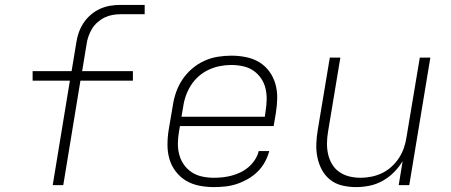

<svg xmlns="http://www.w3.org/2000/svg" viewBox="-20 -755 1840 783"><path d="M195 0 265 -426H113V-465H272L291 -580Q294 -601 301 -621.5Q308 -642 320.5 -661Q333 -680 350.5 -695Q368 -710 388 -719Q408 -728 429 -731.5Q450 -735 471 -735H570V-697H471Q455 -697 438.5 -694Q422 -691 406.5 -683.5Q391 -676 377.5 -664Q364 -652 355 -637Q346 -622 340.5 -606Q335 -590 333 -574L315 -465H522V-426H308L238 0Z M852 8Q821 8 791.5 2Q762 -4 738 -18.5Q714 -33 696.5 -56Q679 -79 671 -106.5Q663 -134 663 -164.5Q663 -195 668 -226L685 -326Q689 -353 698.5 -380Q708 -407 724.5 -431.5Q741 -456 764 -475.5Q787 -495 813.5 -507Q840 -519 868 -523.5Q896 -528 924 -528Q924 -528 924 -528Q924 -528 924 -528Q954 -528 983.5 -522Q1013 -516 1037 -501.5Q1061 -487 1078 -464Q1095 -441 1103 -413Q1111 -385 1110.5 -355Q1110 -325 1105 -294L1096 -241H714L710 -219Q706 -195 705.5 -171Q705 -147 711 -124.5Q717 -102 730 -83.5Q743 -65 762 -52.5Q781 -40 804.5 -35Q828 -30 852 -30Q870 -30 888.5 -32Q907 -34 925.5 -39Q944 -44 961.5 -52.5Q979 -61 994 -74Q1009 -87 1020 -104Q1031 -121 1035 -139H1078Q1072 -116 1060 -94Q1048 -72 1030 -54.5Q1012 -37 990 -24.5Q968 -12 945 -4.5Q922 3 898.5 5.5Q875 8 852 8ZM1060 -279 1063 -301Q1067 -325 1067.5 -349Q1068 -373 1062.5 -395.5Q1057 -418 1044 -436.5Q1031 -455 1012.5 -467.5Q994 -480 970.5 -485Q947 -490 923 -490Q900 -490 877 -485.5Q854 -481 832 -471Q810 -461 791 -444.5Q772 -428 759 -407.5Q746 -387 738 -364.5Q730 -342 727 -319L720 -279Z M1432 8Q1403 8 1375.5 1.5Q1348 -5 1327 -21.5Q1306 -38 1293 -62Q1280 -86 1274.5 -113Q1269 -140 1270 -168.5Q1271 -197 1276 -226L1325 -520H1368L1318 -219Q1314 -196 1313.5 -172.5Q1313 -149 1318 -126.5Q1323 -104 1334.5 -85Q1346 -66 1364 -53.5Q1382 -41 1404.5 -35.5Q1427 -30 1451 -30Q1472 -30 1494.5 -34.5Q1517 -39 1538 -49Q1559 -59 1577 -75.5Q1595 -92 1607.5 -111.5Q1620 -131 1627.5 -153Q1635 -175 1638 -197L1692 -520H1735L1649 0H1606L1622 -98Q1607 -73 1586 -52Q1565 -31 1539.5 -17Q1514 -3 1486.5 2.5Q1459 8 1432 8Z"/></svg>

Font: Iosevka SS04 XLt Ex Obl
Style: Regular
Weight: 200
Width: 7
Italic angle: -9°
Monospace: yes
Designer: Belleve Invis
Foundry: Belleve Invis
Version: Version 19.0.0; ttfautohint (v1.8.4)